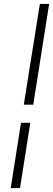

<svg xmlns="http://www.w3.org/2000/svg" viewBox="-20 -805 268 969"><path d="M34.2 144 85.9 -185.1H132.8L81.1 144ZM100.1 -276.9 181.2 -785.2H228L147.9 -276.9Z"/></svg>

Font: Dihjauti
Style: Bold Italic
Weight: 700
Italic angle: -9°
Designer: T. Christopher White
Version: Version 3.0.0